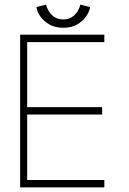

<svg xmlns="http://www.w3.org/2000/svg" viewBox="-20 -810 558 830"><path d="M67 -660H431V-628H97.5V-347H421.5V-315H97.5V-32H431V0H67ZM369.5 -779.5Q367.5 -762 353.8 -741Q340 -720 314.8 -705Q289.5 -690 253.5 -690Q217.5 -690 192.5 -704.8Q167.5 -719.5 153.5 -740.2Q139.5 -761 137.5 -779.5L179 -790Q182 -776.5 191 -761.5Q200 -746.5 215.8 -736.2Q231.5 -726 253.5 -726Q275.5 -726 291 -736.2Q306.5 -746.5 315.5 -761.5Q324.5 -776.5 327 -790Z"/></svg>

Font: League Spartan Extralight
Style: Regular
Weight: 200
Foundry: The League of Moveable Type
Version: Version 2.300; ttfautohint (v1.8.3)